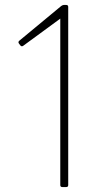

<svg xmlns="http://www.w3.org/2000/svg" viewBox="-20 -754 413 774"><path d="M231 0Q223 0 223 -8V-679L73 -569Q67 -565 62 -571L56 -579Q52 -585 58 -590L227 -730Q233 -734 237 -734H247Q255 -734 255 -726V-8Q255 0 247 0Z"/></svg>

Font: LINE Seed Sans Thin
Style: Regular
Weight: 250
Designer: LINE VX Design & Dalton Maag Ltd & Sandoll Inc
Foundry: Dalton Maag Ltd
Version: Version 1.003